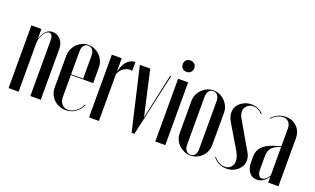

<svg xmlns="http://www.w3.org/2000/svg" viewBox="-73 -1035 2339 1424"><g transform="rotate(20 1096.5 -322.5)"><path d="M118 -423Q145 -503 202 -503Q240 -503 265.5 -474.5Q291 -446 291 -404V0H209V-439Q209 -490 180 -490Q169 -490 157.5 -480.5Q146 -471 137 -455.5Q128 -440 122 -421.5Q116 -403 116 -385V0H37V-495H116V-423Z M357 -374Q357 -400 367.5 -423.5Q378 -447 395.5 -465Q413 -483 436 -493.5Q459 -504 485 -504Q511 -504 534.5 -493.5Q558 -483 575.5 -465.5Q593 -448 603.5 -424.5Q614 -401 614 -375V-249H438V-75Q438 -41 456.5 -20Q475 1 505 1Q537 1 567 -21.5Q597 -44 611 -79L617 -77Q598 -36 565 -13.5Q532 9 490 9Q462 9 437.5 -1Q413 -11 395 -28.5Q377 -46 367 -70Q357 -94 357 -121ZM533 -255V-435Q533 -464 520.5 -481Q508 -498 486 -498Q463 -498 450.5 -481Q438 -464 438 -435V-255Z M750 -495V-396H753Q764 -446 791 -474.5Q818 -503 855 -503V-434Q822 -441 792 -422Q762 -403 750 -370V0H672V-495Z M1030 0H1008L893 -495H975L1054 -144H1056L1132 -495H1140Z M1190 -610Q1190 -629 1202.5 -641.5Q1215 -654 1235 -654Q1255 -654 1268 -641.5Q1281 -629 1281 -610Q1281 -590 1268 -577Q1255 -564 1235 -564Q1215 -564 1202.5 -577Q1190 -590 1190 -610ZM1274 -495V0H1195V-495Z M1472 -504Q1498 -504 1521.5 -493.5Q1545 -483 1562.5 -465.5Q1580 -448 1590.5 -424.5Q1601 -401 1601 -375V-118Q1601 -92 1591 -69Q1581 -46 1563.5 -28.5Q1546 -11 1523 -1Q1500 9 1474 9Q1448 9 1424.5 -1.5Q1401 -12 1383 -29Q1365 -46 1354.5 -69.5Q1344 -93 1344 -118V-375Q1344 -401 1354.5 -424.5Q1365 -448 1382.5 -465.5Q1400 -483 1423 -493.5Q1446 -504 1472 -504ZM1473 -498Q1450 -498 1437.5 -481Q1425 -464 1425 -435V-58Q1425 -30 1438 -13.5Q1451 3 1473 3Q1496 3 1508 -13Q1520 -29 1520 -58V-435Q1520 -464 1507.5 -481Q1495 -498 1473 -498Z M1862 -459Q1830 -494 1790 -494Q1761 -494 1741.5 -475Q1722 -456 1722 -428Q1722 -401 1743 -369L1861 -165Q1882 -132 1882 -99Q1882 -77 1872 -57Q1862 -37 1845.5 -22.5Q1829 -8 1806.5 0.5Q1784 9 1758 9Q1726 9 1699 -4Q1672 -17 1652 -42L1656 -46Q1673 -25 1696.5 -12.5Q1720 0 1743 0Q1771 0 1789 -19Q1807 -38 1807 -67Q1807 -100 1779 -147L1675 -322Q1651 -361 1651 -396Q1651 -419 1660.5 -438.5Q1670 -458 1686.5 -472Q1703 -486 1725 -494.5Q1747 -503 1772 -503Q1829 -503 1867 -463Z M1915 -142Q1915 -198 1954.5 -231Q1994 -264 2086 -286V-428Q2086 -458 2069.5 -476Q2053 -494 2026 -494Q2003 -494 1978 -481.5Q1953 -469 1939 -449L1934 -453Q1951 -474 1979.5 -488.5Q2008 -503 2043 -503Q2098 -503 2132.5 -468Q2167 -433 2167 -376V0H2086V-44H2084Q2070 -20 2046.5 -5.5Q2023 9 1997 9Q1960 9 1937.5 -20.5Q1915 -50 1915 -99ZM2031 -12Q2045 -12 2060 -24Q2075 -36 2086 -57V-280Q2038 -266 2017 -242Q1996 -218 1996 -176V-72Q1996 -44 2005 -28Q2014 -12 2031 -12Z"/></g></svg>

Font: Moniqa SemBd Narrow Display
Style: Regular
Weight: 600
Width: 4
Designer: Rajesh Rajput
Foundry: Rajesh Rajput
Version: Version 1.000